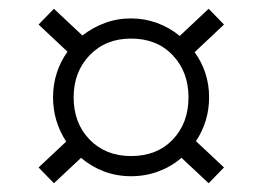

<svg xmlns="http://www.w3.org/2000/svg" viewBox="-20 -524 599 438"><path d="M103 -106 68 -142 131 -201Q101 -247 101 -302Q101 -331 109.5 -357.5Q118 -384 134 -406L68 -468L103 -504L168 -443Q191 -461 219 -471.5Q247 -482 279 -482Q310 -482 338.5 -471.5Q367 -461 390 -442L456 -504L491 -468L424 -405Q440 -383 448.5 -357Q457 -331 457 -302Q457 -247 427 -202L491 -142L456 -106L394 -164Q371 -144 341.5 -133Q312 -122 279 -122Q246 -122 217 -133Q188 -144 165 -164ZM279 -168Q338 -168 374 -205.5Q410 -243 410 -302Q410 -360 374 -398Q338 -436 279 -436Q221 -436 184.5 -398Q148 -360 148 -302Q148 -243 184.5 -205.5Q221 -168 279 -168Z"/></svg>

Font: Lexend ExtraLight
Style: Regular
Weight: 200
Designer: Bonnie Shaver-Troup, Thomas Jockin
Foundry: Lexend
Version: Version 1.007; ttfautohint (v1.8.3)